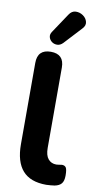

<svg xmlns="http://www.w3.org/2000/svg" viewBox="-104 -999 541 1053"><g transform="rotate(10 166.0 -472.0)"><path d="M234 10Q145 10 102 -39Q59 -88 59 -185V-638Q59 -713 133 -713Q207 -713 207 -638V-191Q207 -149 224 -129Q241 -109 269 -109Q276 -109 284 -110.5Q292 -112 300 -113Q316 -113 323 -102.5Q330 -92 330 -58Q330 -28 318 -13.5Q306 1 280 6Q272 7 258.5 8.5Q245 10 234 10ZM191 -772Q176 -757 159 -757Q142 -757 129.5 -766.5Q117 -776 113 -791Q109 -806 120 -822L192 -930Q207 -953 229.5 -953.5Q252 -954 270.5 -941Q289 -928 294 -907.5Q299 -887 280 -868Z"/></g></svg>

Font: Chiron GoRound TC
Style: Bold
Weight: 700
Designer: Ryoko NISHIZUKA 西塚涼子 (kana, bopomofo & ideographs); Paul D. Hunt (Latin, Greek & Cyrillic); Sandoll Communications 산돌커뮤니
Foundry: Adobe
Version: Version 1.000;hotconv 1.1.1;makeotfexe 2.6.0